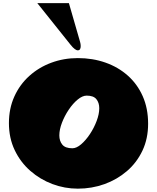

<svg xmlns="http://www.w3.org/2000/svg" viewBox="-20 -1167 988 1207"><path d="M469.2 19Q386.7 19 309.3 -10Q231.9 -39.1 170.2 -93.3Q108.4 -147.5 72.3 -223.4Q36.1 -299.3 36.1 -393.1Q36.1 -484.9 70.1 -560.1Q104 -635.3 164.1 -689.5Q224.1 -743.7 302.5 -772.7Q380.9 -801.8 469.2 -801.8Q562 -801.8 642.3 -773.7Q722.7 -745.6 783 -692.1Q843.3 -638.7 877.2 -562.3Q911.1 -485.8 911.1 -389.2Q911.1 -295.4 875.5 -220Q839.8 -144.5 777.8 -91.3Q715.8 -38.1 636.5 -9.5Q557.1 19 469.2 19ZM435.1 -234.9Q460.9 -234.9 490.2 -260Q519.5 -285.2 545.4 -324.2Q571.3 -363.3 587.6 -406.7Q604 -450.2 604 -486.8Q604 -521 585.9 -543.5Q567.9 -565.9 524.9 -565.9Q498.5 -565.9 468.5 -541.3Q438.5 -516.6 412.4 -477.8Q386.2 -439 369.6 -395.8Q353 -352.5 353 -315.9Q353 -280.8 371.8 -257.8Q390.6 -234.9 435.1 -234.9ZM413.1 -1147.5 483.4 -903.8Q487.3 -890.1 487.3 -877.4Q487.3 -850.6 469.2 -850.6Q451.7 -850.6 424.3 -884.8L214.4 -1147.5Z"/></svg>

Font: Rammetto One
Style: Regular
Weight: 400
Designer: Vernon Adams
Foundry: Vernon Adams
Version: Version 1.100; ttfautohint (v1.8.4.7-5d5b)